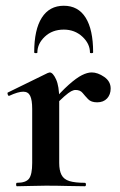

<svg xmlns="http://www.w3.org/2000/svg" viewBox="-20 -648 419 668"><path d="M161 -271 153 -284Q192 -329 219 -353Q246 -377 265 -386.5Q284 -396 299 -396Q320 -396 342.5 -380.5Q365 -365 365 -340Q365 -319 352.5 -305.5Q340 -292 318 -292Q297 -292 286.5 -303Q276 -314 267.5 -324.5Q259 -335 243 -335Q236 -335 227.5 -330.5Q219 -326 203.5 -312.5Q188 -299 161 -271ZM39 0Q36 0 36 -6Q36 -12 39 -12Q70 -12 81 -26.5Q92 -41 92 -81V-269Q92 -300 85 -314.5Q78 -329 61 -329Q52 -329 40 -325.5Q28 -322 13 -315Q9 -313 7 -319Q5 -325 7 -326L146 -394Q152 -396 153 -396Q164 -396 175 -372Q186 -348 186 -303V-81Q186 -55 194 -39.5Q202 -24 221.5 -18Q241 -12 275 -12Q279 -12 279 -6Q279 0 275 0Q248 0 213.5 -1Q179 -2 139 -2Q111 -2 85 -1Q59 0 39 0ZM110 -465Q110 -463 104.5 -463Q99 -463 99 -466Q99 -545 125.5 -586.5Q152 -628 202 -628Q252 -628 278 -586.5Q304 -545 304 -466Q304 -463 298.5 -463Q293 -463 293 -465Q293 -496 266.5 -520.5Q240 -545 202 -545Q162 -545 136 -520.5Q110 -496 110 -465Z"/></svg>

Font: Cormorant Light
Style: Bold
Weight: 700
Version: Version 4.000